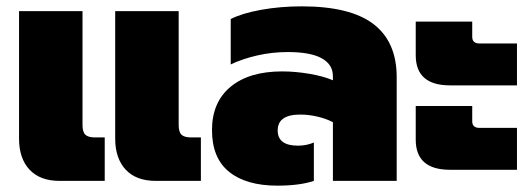

<svg xmlns="http://www.w3.org/2000/svg" viewBox="-20 -570 1669 605"><path d="M40 -133V-535H240V-176Q240 -154 249 -145.5Q258 -137 279 -137H310V0H168Q106 0 73 -35.5Q40 -71 40 -133ZM343 -133V-535H543V-176Q543 -154 552 -145.5Q561 -137 582 -137H613V0H471Q409 0 376 -35.5Q343 -71 343 -133Z M648 -160Q648 -248 706.5 -296.5Q765 -345 869 -345Q910 -345 954.5 -337.5Q999 -330 1029 -317V-330Q1029 -367 993.5 -386.5Q958 -406 887 -406Q838 -406 791.5 -395.5Q745 -385 707 -367V-510Q742 -528 802.5 -539Q863 -550 931 -550Q1084 -550 1157 -494Q1230 -438 1230 -327V0H1029V-185Q1008 -196 980.5 -202.5Q953 -209 926 -209Q855 -209 855 -159Q855 -111 919 -111Q946 -111 969 -121V0Q924 15 854 15Q756 15 702 -28.5Q648 -72 648 -160Z M1290 -396V-502H1468V-454Q1468 -433 1491 -433H1609V-301H1398Q1290 -301 1290 -396ZM1290 -130V-236H1468V-188Q1468 -167 1491 -167H1609V-35H1398Q1290 -35 1290 -130Z"/></svg>

Font: Prompt ExtraBold
Style: Regular
Weight: 800
Designer: Katatrad Team
Foundry: CadsonDemak
Version: Version 1.001